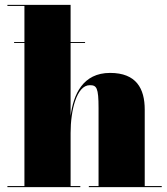

<svg xmlns="http://www.w3.org/2000/svg" viewBox="-20 -770 686 790"><path d="M10.5 -4.5V0H310.5V-4.5H270.5V-223C270.5 -315 295 -419.5 349.5 -419.5C377.5 -419.5 385.5 -409.5 385.5 -325.5V-4.5H345.5V0H645.5V-4.5H575.5V-319C575.5 -406 540.5 -470 433 -470C320.5 -470 282 -381 270.5 -293V-593H330V-597H270.5V-750H10.5V-745.5H80.5V-597H38V-593H80.5V-4.5Z"/></svg>

Font: Bodoni* 36pt Fatface
Style: Regular
Weight: 900
Version: Version 2.3